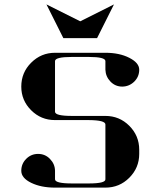

<svg xmlns="http://www.w3.org/2000/svg" viewBox="-20 -856 732 876"><path d="M77.1 -76.7Q77.1 -108.9 99.6 -131.3Q122.1 -153.8 153.8 -153.8Q186 -153.8 208 -130.9Q230.5 -107.9 231 -77.1V-38.1Q231 -19 308.1 -19H384.8Q461.9 -19 460.9 -38.1V-288.1Q460.9 -307.6 384.8 -308.1H231Q167 -308.1 122.1 -353Q77.1 -397.9 77.1 -460.9Q77.1 -524.9 122.1 -569.8Q167.5 -615.2 231 -615.2H460.9Q524.9 -615.2 569.8 -592.3Q615.2 -569.3 615.2 -538.1Q615.2 -506.3 592.8 -483.9Q569.8 -461.4 538.1 -460.9Q505.9 -460.9 483.9 -483.9Q461.9 -506.8 460.9 -538.1V-577.1Q460.9 -596.2 384.8 -596.2H308.1Q231 -596.2 231 -577.1V-346.2Q231 -327.1 308.1 -327.1H460.9Q524.9 -327.1 569.8 -282.2Q615.2 -236.8 615.2 -172.9V-153.8Q615.2 -90.3 569.8 -44.9Q524.9 0 460.9 0H231Q167 0 122.1 -22Q77.1 -43.9 77.1 -76.7ZM191.9 -835.9 346.2 -758.8 500 -835.9 422.9 -682.1H269ZM231 -4.9Z"/></svg>

Font: Hjet
Style: Regular
Weight: 400
Designer: T. Christopher White
Version: Version 1.2